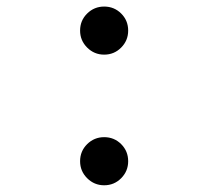

<svg xmlns="http://www.w3.org/2000/svg" viewBox="-20 -547 626 577"><path d="M293 -382.8Q263.2 -382.8 241.9 -404.1Q220.7 -425.3 220.7 -455.1Q220.7 -485.4 241.9 -506.3Q263.2 -527.3 293 -527.3Q323.2 -527.3 344.2 -506.3Q365.2 -485.4 365.2 -455.1Q365.2 -425.3 344.2 -404.1Q323.2 -382.8 293 -382.8ZM293 9.8Q263.2 9.8 241.9 -11.5Q220.7 -32.7 220.7 -62.5Q220.7 -92.8 241.9 -113.8Q263.2 -134.8 293 -134.8Q323.2 -134.8 344.2 -113.8Q365.2 -92.8 365.2 -62.5Q365.2 -32.7 344.2 -11.5Q323.2 9.8 293 9.8Z"/></svg>

Font: Cascadia Code PL
Style: Regular
Weight: 400
Monospace: yes
Designer: Aaron Bell
Foundry: Saja Typeworks
Version: Version 2102.003